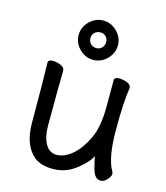

<svg xmlns="http://www.w3.org/2000/svg" viewBox="-114 -834 818 945"><g transform="rotate(15 295.0 -361.0)"><path d="M147.9 -3.9Q85.9 -54.7 85.9 -170.9Q85.9 -367.7 83 -474.1Q83 -490.2 106.9 -490.2Q126 -490.2 147 -481.7Q168 -473.1 168 -456.1Q166 -368.2 166 -174.8Q166 -118.7 186 -83.3Q206.1 -47.9 243.2 -47.9Q281.2 -47.9 320.1 -79.8Q358.9 -111.8 389.4 -173.8Q419.9 -235.8 419.9 -341.8V-475.1Q419.9 -491.2 444.8 -491.2Q464.8 -491.2 485.4 -483.2Q505.9 -475.1 505.9 -458Q493.7 -384.8 494.1 -241.2Q494.1 -99.1 530.8 -38.1Q532.7 -34.2 533.2 -25.9Q533.2 -16.1 518.1 1.5Q502.9 19 484.9 19Q455.1 19 442.1 -27.6Q429.2 -74.2 428.2 -91.8Q410.2 -54.7 358.2 -15.4Q306.2 23.9 244.1 23.9Q182.1 23.9 147.9 -3.9ZM296.9 -606Q313 -606 324.5 -617.4Q335.9 -628.9 335.9 -647Q335.9 -664.1 325 -675Q314 -686 296.9 -686Q278.8 -686 267.3 -674.6Q255.9 -663.1 255.9 -647Q255.9 -628.9 267.3 -617.4Q278.8 -606 296.9 -606ZM366 -575.9Q335.9 -545.9 295.9 -545.9Q255.9 -545.9 225.8 -575.9Q195.8 -606 195.8 -646Q195.8 -686 225.8 -716.1Q255.9 -746.1 295.9 -746.1Q335.9 -746.1 366 -716.1Q396 -686 396 -646Q396 -606 366 -575.9Z"/></g></svg>

Font: LXGW WenKai Screen R
Style: Regular
Weight: 400
Designer: Fontworks Inc.
Version: Version 1.235;May 31, 2022